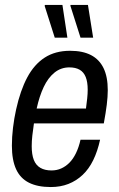

<svg xmlns="http://www.w3.org/2000/svg" viewBox="-20 -743 480 775"><path d="M185 12Q132 12 97 -5.5Q62 -23 45 -60Q28 -97 28 -155Q28 -190 32.5 -227.5Q37 -265 45 -301Q62 -378 90 -430.5Q118 -483 160.5 -510.5Q203 -538 263 -538Q314 -538 347.5 -520.5Q381 -503 398 -468Q415 -433 415 -379Q415 -353 411 -320.5Q407 -288 399 -245H117Q113 -219 110.5 -196Q108 -173 108 -153Q108 -119 116.5 -97.5Q125 -76 143 -65.5Q161 -55 188 -55Q209 -55 227 -63Q245 -71 260 -86Q275 -101 286.5 -124.5Q298 -148 305 -179H384Q374 -133 356.5 -97Q339 -61 313.5 -37Q288 -13 256 -0.5Q224 12 185 12ZM128 -305H327Q330 -327 332 -346Q334 -365 334 -381Q334 -412 326 -432Q318 -452 301.5 -461.5Q285 -471 260 -471Q226 -471 200 -450Q174 -429 156.5 -392Q139 -355 128 -305ZM305 -591 264 -720 265 -723H335L356 -591ZM201 -591 160 -720 162 -723H232L252 -591Z"/></svg>

Font: Archivo Condensed
Style: Italic
Weight: 400
Width: 3
Italic angle: -10°
Designer: Hector Gatti
Foundry: Omnibus-Type
Version: Version 2.001